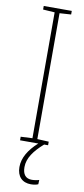

<svg xmlns="http://www.w3.org/2000/svg" viewBox="-102 -751 442 1005"><g transform="rotate(10 119.0 -248.5)"><path d="M92 134C92 86 123 44 173 0H194V-19L133 -22V-691L194 -695V-714H45V-695L107 -691V-22L45 -19V0H142C93 44 66 90 66 138C66 189 95 217 140 217C156 217 171 214 179 210L180 187C172 190 155 193 141 193C109 193 92 173 92 134Z"/></g></svg>

Font: Noto Sans Lao Condensed Thin
Style: Regular
Weight: 100
Width: 3
Designer: Monotype Design Team
Foundry: Monotype Imaging Inc.
Version: Version 2.003